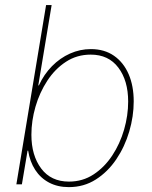

<svg xmlns="http://www.w3.org/2000/svg" viewBox="-20 -748 616 779"><path d="M259.3 11.2Q213.9 11.2 179.2 -7.1Q144.5 -25.4 122.8 -58.8Q101.1 -92.3 94.2 -136.7H91.8L68.8 0H46.4L167 -727.5H189.5L135.3 -401.4H137.7Q158.2 -446.3 190.9 -479.5Q223.6 -512.7 264.2 -530.8Q304.7 -548.8 348.6 -548.8Q403.8 -548.8 442.6 -521.7Q481.4 -494.6 502 -447Q522.5 -399.4 522.5 -336.4Q522.5 -275.9 504.4 -214.4Q486.3 -152.8 451.9 -101.8Q417.5 -50.8 368.9 -19.8Q320.3 11.2 259.3 11.2ZM259.8 -11.2Q315.4 -11.2 359.6 -40.3Q403.8 -69.3 435.3 -116.9Q466.8 -164.6 483.4 -221.9Q500 -279.3 500 -335.9Q500 -420.9 460.2 -473.6Q420.4 -526.4 348.1 -526.4Q292 -526.4 247.6 -497.3Q203.1 -468.3 171.9 -420.4Q140.6 -372.6 124 -315.2Q107.4 -257.8 107.4 -201.2Q107.4 -117.2 147.2 -64.2Q187 -11.2 259.8 -11.2Z"/></svg>

Font: Inter 17pt Thin
Style: Italic
Weight: 250
Italic angle: -9.3988°
Version: Version 4.001;git-66647c0bb